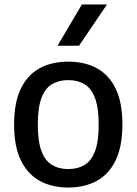

<svg xmlns="http://www.w3.org/2000/svg" viewBox="-20 -828 610 858"><path d="M285 10Q211.5 10 157.2 -20Q103 -50 73 -112Q43 -174 43 -271Q43 -368.5 72.5 -430.5Q102 -492.5 156.2 -522.5Q210.5 -552.5 285 -552.5Q359.5 -552.5 413.8 -522.5Q468 -492.5 497.5 -430.5Q527 -368.5 527 -271.5Q527 -175 497.2 -112.5Q467.5 -50 413 -20Q358.5 10 285 10ZM285 -72.5Q327 -72.5 357.5 -90.8Q388 -109 404.5 -152.2Q421 -195.5 421 -270.5Q421 -346.5 404.5 -390Q388 -433.5 357.5 -451.8Q327 -470 285 -470Q243 -470 212.5 -452Q182 -434 165.5 -390.8Q149 -347.5 149 -272.5Q149 -196.5 165.2 -153Q181.5 -109.5 212.2 -91Q243 -72.5 285 -72.5ZM237 -623.5 346 -808H458L333 -623.5Z"/></svg>

Font: Encode Sans Condensed Thin Medium
Style: Regular
Weight: 500
Version: Version 3.002